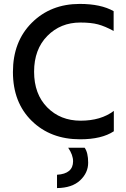

<svg xmlns="http://www.w3.org/2000/svg" viewBox="-20 -703 645 980"><path d="M412 51Q430 76 430 127.5Q430 179 389 217.5Q348 256 271 257V189Q353 184 353 120Q353 88 328 51ZM389 8Q238 8 142 -86Q46 -180 46 -335.5Q46 -491 142.5 -587Q239 -683 387 -683Q495 -683 560 -646V-545Q516 -569 480.5 -578.5Q445 -588 390 -588Q289 -588 221.5 -519.5Q154 -451 154 -337Q154 -223 221 -155Q288 -87 391.5 -87Q495 -87 561 -137V-33Q499 8 389 8Z"/></svg>

Font: Hind Guntur Medium
Style: Regular
Weight: 500
Designer: Manushi Parikh, Hitesh Malaviya
Foundry: Indian Type Foundry
Version: Version 1.000;PS 1.0;hotconv 1.0.86;makeotf.lib2.5.63406; tt